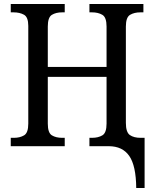

<svg xmlns="http://www.w3.org/2000/svg" viewBox="-20 -734 774 964"><path d="M664 210Q663 98 629 49Q595 0 526 0H429V-42H442Q473 -42 494 -54.5Q515 -67 515 -113V-348H220V-113Q220 -67 240.5 -54.5Q261 -42 292 -42H305V0H34V-42H50Q80 -42 101 -54.5Q122 -67 122 -113V-604Q122 -648 100.5 -660Q79 -672 48 -672H34V-714H305V-672H292Q261 -672 240.5 -659.5Q220 -647 220 -601V-398H515V-601Q515 -647 494 -659.5Q473 -672 442 -672H429V-714H700V-672H685Q654 -672 633 -659.5Q612 -647 612 -601V-117Q612 -70 632 -56Q652 -42 686 -42H706V210Z"/></svg>

Font: Noto Serif SemiCondensed
Style: Regular
Weight: 400
Width: 4
Designer: Monotype Design Team
Foundry: Monotype Imaging Inc.
Version: Version 2.013